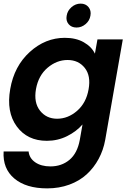

<svg xmlns="http://www.w3.org/2000/svg" viewBox="-26 -773 724 1066"><path d="M30.8 -278.8Q52.7 -405.8 139.2 -484.4Q225.6 -563 334 -563Q396 -563 439.2 -538.3Q482.4 -513.7 501 -475.1L515.1 -554.2H655.8L558.1 3.9Q547.9 60.5 521.7 109.1Q495.6 157.7 455.6 194.6Q415.5 231.4 358.9 252.2Q302.2 272.9 235.8 272.9Q118.7 272.9 53.5 218Q-11.7 163.1 -5.9 67.9H132.8Q136.7 105.5 169.7 128.2Q202.6 150.9 253.9 150.9Q315.9 150.9 359.6 114.5Q403.3 78.1 417 3.9L432.1 -82Q398.4 -43 346.4 -17.1Q294.4 8.8 233.9 8.8Q125.5 8.8 66.9 -71.3Q8.3 -151.4 30.8 -278.8ZM465.8 -276.9Q479.5 -352.1 444.6 -396Q409.7 -439.9 349.1 -439.9Q289.1 -439.9 238.3 -397Q187.5 -354 173.8 -278.8Q160.6 -203.6 196 -158.7Q231.4 -113.8 291 -113.8Q351.6 -113.8 402.1 -157.7Q452.6 -201.7 465.8 -276.9ZM398.9 -620.1Q370.6 -620.1 354.7 -639.2Q338.9 -658.2 344.2 -686Q348.6 -713.9 371.1 -733.4Q393.6 -752.9 421.9 -752.9Q449.7 -752.9 465.6 -733.4Q481.4 -713.9 476.1 -686Q471.7 -658.2 449.2 -639.2Q426.8 -620.1 398.9 -620.1Z"/></svg>

Font: SVN-Poppins SemiBold
Style: Italic
Weight: 600
Italic angle: -10°
Designer: Ninad Kale (Devanagari), Jonny Pinhorn (Latin)
Foundry: Indian Type Foundry
Version: Version 3.002 2017